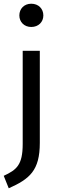

<svg xmlns="http://www.w3.org/2000/svg" viewBox="-29 -800 326 1032"><path d="M185 -527H93V-26C93 87 60 113 -9 145L18 212C130 162 185 117 185 -32ZM139 -780C101 -780 75 -753 75 -717C75 -682 101 -655 139 -655C178 -655 204 -682 204 -717C204 -753 178 -780 139 -780Z"/></svg>

Font: Fira Math
Style: Regular
Weight: 400
Designer: Xiangdong Zeng
Foundry: Xiangdong Zeng
Version: Version 0.3.4